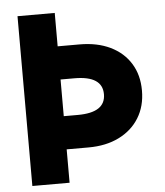

<svg xmlns="http://www.w3.org/2000/svg" viewBox="-52 -779 709 825"><g transform="rotate(-5 302.0 -366.0)"><path d="M214.8 0H54.2V-732.4H214.8V-588.4H309.1Q385.3 -588.4 441.4 -561.3Q497.6 -534.2 528.3 -484.6Q559.1 -435.1 559.1 -367.7Q559.1 -300.3 528.1 -250Q497.1 -199.7 440.9 -171.9Q384.8 -144 309.1 -144H214.8ZM214.8 -287.1H274.9Q335.4 -287.1 365.2 -306.9Q395 -326.7 395 -366.2Q395 -405.8 365 -425.5Q335 -445.3 274.4 -445.3H214.8Z"/></g></svg>

Font: Kumbh Sans ExtraBold
Style: Regular
Weight: 800
Version: Version 1.005